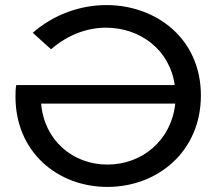

<svg xmlns="http://www.w3.org/2000/svg" viewBox="-20 -728 863 756"><path d="M399 -708C299 -708 194 -673 109 -599L181 -534C248 -592 324 -619 397 -619C530 -619 648 -534 668 -393H44C41 -378 41 -363 41 -347C41 -130 206 8 403 8C600 8 771 -131 771 -352C771 -577 594 -708 399 -708ZM403 -80C266 -80 154 -176 142 -320H670C655 -176 540 -80 403 -80Z"/></svg>

Font: AWKNG-Font Medium
Style: Regular
Weight: 500
Designer: Awakening Church
Foundry: Awakening Church
Version: Version 1.700;PS 001.700;hotconv 1.0.88;makeotf.lib2.5.64775